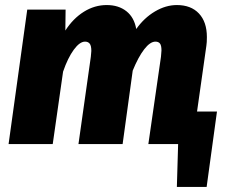

<svg xmlns="http://www.w3.org/2000/svg" viewBox="-20 -571 905 761"><path d="M840 -129 799 170H681L686 0H568L618 -346Q620 -366 620 -371Q620 -391 614 -398.5Q608 -406 596 -406Q575 -406 551.5 -375.5Q528 -345 506 -291L466 0H291L340 -346Q342 -364 342 -369Q342 -390 335.5 -398Q329 -406 317 -406Q296 -406 272.5 -374Q249 -342 230 -287L189 0H14L88 -533H240L239 -450Q270 -498 312.5 -524.5Q355 -551 403 -551Q450 -551 481 -526.5Q512 -502 520 -456Q551 -500 594 -525.5Q637 -551 681 -551Q737 -551 768.5 -517.5Q800 -484 800 -424Q800 -402 798 -390L761 -129Z"/></svg>

Font: Trujillo ExtraBold
Style: Italic
Weight: 800
Italic angle: -8°
Designer: Fira Sans original fonts by bBox Type GmbH, Carrois Corporate GbR, & Edenspiekermann AG / Changes by Cristiano Sobral
Foundry: Fira Sans original fonts by bBox Type GmbH, Carrois Corporate GbR, & Edenspiekermann AG / Changes by Cristiano Sobral
Version: Version 4.301;July 28, 2020;FontCreator 13.0.0.2655 64-bit